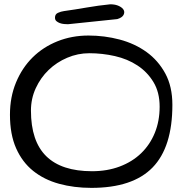

<svg xmlns="http://www.w3.org/2000/svg" viewBox="-20 -910 878 912"><path d="M27.3 -365.2Q27.3 -449.2 56.2 -518.6Q85 -587.9 134.8 -637.2Q184.6 -686.5 252.9 -713.9Q321.3 -741.2 400.4 -741.2Q476.6 -741.2 548.3 -722.2Q620.1 -703.1 675.8 -663.1Q731.4 -623 765.1 -561Q798.8 -499 798.8 -412.1Q798.8 -210.9 704.6 -114.3Q610.4 -17.6 414.1 -17.6Q331.1 -17.6 260.3 -37.1Q189.5 -56.6 137.7 -98.1Q85.9 -139.6 56.6 -205.6Q27.3 -271.5 27.3 -365.2ZM127 -384.8Q127 -239.3 199.7 -168Q272.5 -96.7 417 -96.7Q489.3 -96.7 548.8 -119.1Q608.4 -141.6 650.4 -182.1Q692.4 -222.7 715.3 -278.8Q738.3 -335 738.3 -403.3Q738.3 -471.7 709 -520Q679.7 -568.4 632.8 -599.1Q585.9 -629.9 525.9 -643.6Q465.8 -657.2 404.3 -657.2Q349.6 -657.2 299.3 -635.7Q249 -614.3 210.9 -577.6Q172.9 -541 149.9 -491.2Q127 -441.4 127 -384.8ZM241.2 -826.2Q241.2 -842.8 255.4 -849.1Q269.5 -855.5 284.2 -857.4Q339.8 -865.2 393.1 -874.5Q446.3 -883.8 503.9 -889.6Q528.3 -889.6 545.4 -881.3Q562.5 -873 567.9 -861.8Q573.2 -850.6 566.4 -838.4Q559.6 -826.2 537.1 -819.3L302.7 -794.9Q294.9 -794.9 284.2 -795.9Q273.4 -796.9 264.2 -800.3Q254.9 -803.7 248 -809.6Q241.2 -815.4 241.2 -826.2Z"/></svg>

Font: Architects Daughter-petzku
Style: Regular
Weight: 400
Designer: Kimberly Geswein
Foundry: Kimberly Geswein
Version: Version 1.000 2010 initial release